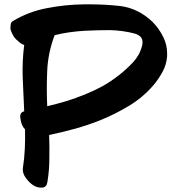

<svg xmlns="http://www.w3.org/2000/svg" viewBox="-20 -814 808 887"><path d="M635.7 -600.6Q625 -558.6 593.8 -525.4Q562.5 -492.2 528.3 -465.8Q493.2 -438.5 454.1 -416Q414.1 -394.5 373 -377.9Q330.1 -360.4 286.1 -346.7Q243.2 -334 198.2 -323.2Q194.3 -406.2 198.2 -489.3Q202.1 -571.3 232.4 -651.4Q266.6 -660.2 301.8 -665Q336.9 -669.9 372.1 -671.9Q429.7 -674.8 487.3 -674.8Q544.9 -673.8 601.6 -659.2Q623 -653.3 632.8 -639.6Q641.6 -627 636.7 -603.5Q636.7 -603.5 636.7 -602.5Q636.7 -601.6 635.7 -600.6ZM684.6 -712.9Q619.1 -775.4 536.1 -786.1Q466.8 -793.9 397.5 -793.9Q382.8 -793.9 368.2 -793.9Q281.2 -793 197.3 -776.4Q112.3 -760.7 38.1 -715.8Q30.3 -710.9 29.3 -699.2Q28.3 -692.4 28.3 -687.5Q28.3 -683.6 28.3 -679.7Q31.2 -668 38.1 -655.3Q43.9 -642.6 52.7 -633.8Q60.5 -626 70.3 -618.2Q80.1 -609.4 91.8 -606.4Q82 -530.3 85 -453.1Q87.9 -377 91.8 -299.8Q69.3 -293.9 74.2 -267.6Q78.1 -241.2 86.9 -227.5Q88.9 -224.6 90.8 -221.7Q93.8 -219.7 95.7 -216.8Q96.7 -171.9 94.7 -127.9Q92.8 -83 85.9 -39.1Q82 -14.6 100.6 9.8Q119.1 34.2 138.7 44.9Q153.3 52.7 168.9 52.7Q172.9 52.7 176.8 52.7Q196.3 49.8 199.2 25.4Q208 -28.3 208 -82Q209 -135.7 207 -190.4Q267.6 -203.1 328.1 -219.7Q387.7 -236.3 446.3 -259.8Q512.7 -287.1 576.2 -325.2Q640.6 -364.3 687.5 -418.9Q711.9 -447.3 730.5 -481.4Q749 -514.6 752 -553.7Q752 -561.5 752 -568.4Q752 -605.5 735.4 -640.6Q715.8 -681.6 684.6 -712.9Z"/></svg>

Font: TroubleSide
Style: Comic
Weight: 400
Designer: Koroletov
Version: 1_5